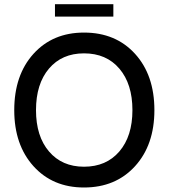

<svg xmlns="http://www.w3.org/2000/svg" viewBox="-20 -862 788 896"><path d="M372 13Q226 13 136.2 -86.5Q46.5 -186 46.5 -348Q46.5 -511.5 136.2 -610.8Q226 -710 372 -710Q520 -710 610.2 -610.8Q700.5 -511.5 700.5 -348Q700.5 -185.5 610 -86.2Q519.5 13 372 13ZM148 -348Q148 -226 208.8 -155Q269.5 -84 372 -84Q476 -84 537 -155.2Q598 -226.5 598 -348Q598 -470 537.2 -541.5Q476.5 -613 372 -613Q269 -613 208.5 -541.8Q148 -470.5 148 -348ZM236.5 -784.5V-842.5H509V-784.5Z"/></svg>

Font: HK Grotesk Medium
Style: Regular
Weight: 500
Designer: Alfredo Marco Pradil
Foundry: Hanken Design Co.
Version: Version 3.001;FEAKit 1.0